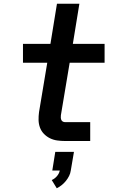

<svg xmlns="http://www.w3.org/2000/svg" viewBox="-20 -755 640 1028"><path d="M329 0Q307 0 286 -3Q265 -6 247 -15Q229 -24 215 -38.5Q201 -53 194 -72Q187 -91 186.5 -112Q186 -133 189 -155L233 -419H103V-520H250L285 -735H405L370 -520H540V-419H353L306 -138Q305 -132 305.5 -125Q306 -118 308.5 -112.5Q311 -107 316.5 -104Q322 -101 329 -101H463V0ZM284 253 257 209Q273 202 285 188Q297 174 300 158H260L276 58H376L359 158Q357 173 350 187Q343 201 333 213.5Q323 226 310.5 236Q298 246 284 253Z"/></svg>

Font: Iosevka SS04 Extended Oblique
Style: Bold
Weight: 700
Width: 7
Italic angle: -9°
Monospace: yes
Designer: Belleve Invis
Foundry: Belleve Invis
Version: Version 19.0.0; ttfautohint (v1.8.4)